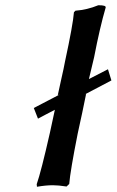

<svg xmlns="http://www.w3.org/2000/svg" viewBox="-20 -712 448 738"><path d="M171.9 -202.1 190.9 -290Q181.2 -285.2 158 -272.9Q134.8 -260.7 126 -255.9L109.9 -296.9L210 -349.1L202.1 -346.2Q205.1 -361.8 215.3 -406.7Q225.6 -451.7 230 -476.1Q260.7 -618.2 264.2 -665L270 -670.9Q315.4 -674.3 357.9 -691.9Q374 -691.9 380.6 -689.7Q387.2 -687.5 386.2 -683.1Q363.8 -606.4 341.8 -492.2L321.8 -408.2Q389.6 -442.9 395 -445.8L408.2 -402.8L304.2 -348.1L311 -351.1Q297.4 -282.7 278.8 -199.2Q250 -54.2 246.1 -4.9L235.8 4.9Q204.1 0 183.1 0Q156.2 0 122.1 5.9L121.1 -3.9Q138.2 -53.2 171.9 -202.1Z"/></svg>

Font: Linear Smooth
Style: Bold Italic
Weight: 700
Designer: Philipp H. Poll, Flanker
Foundry: Philipp H. Poll, reworked by Flanker
Version: Version 1.061 | FøM Fix